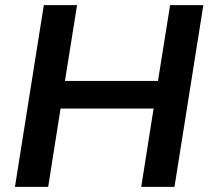

<svg xmlns="http://www.w3.org/2000/svg" viewBox="-20 -725 814 745"><path d="M38 0 150 -705H279L232 -411H593L640 -705H769L657 0H528L576 -304H215L167 0Z"/></svg>

Font: Mulish
Style: Bold Italic
Weight: 700
Italic angle: -9°
Designer: Vernon Adams
Foundry: Vernon Adams
Version: Version 3.603; ttfautohint (v1.8.3)